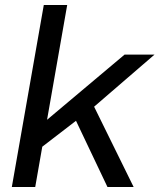

<svg xmlns="http://www.w3.org/2000/svg" viewBox="-20 -743 634 763"><path d="M27 0 154 -723H247L167 -267L475 -526H594L354 -319L511 0H407L282 -263L148 -160L120 0Z"/></svg>

Font: Archivo SemiExpanded
Style: Italic
Weight: 400
Width: 6
Italic angle: -10°
Designer: Hector Gatti
Foundry: Omnibus-Type
Version: Version 2.001